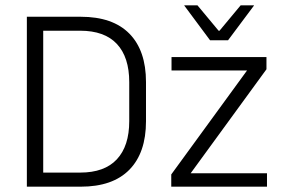

<svg xmlns="http://www.w3.org/2000/svg" viewBox="-20 -702 1067 722"><path d="M122 0V-53H281.5Q373 -53 419.5 -103Q466 -153 466 -246.5V-393Q466 -487 419.5 -536.8Q373 -586.5 281.5 -586.5H121.5V-639H283.5Q404 -639 466.5 -575.5Q529 -512 529 -393.5V-246Q529 -127.5 466.5 -63.8Q404 0 283.5 0ZM81 0V-639H142.5V0ZM984 -50.5V0H624V-46L909 -437H625V-487.5H982V-441.5L697 -50.5ZM770 -550.5 673 -681V-682H722.5L802 -586.5H805.5L885 -682H935V-681L837.5 -550.5Z"/></svg>

Font: Anek Latin Medium Light
Style: Regular
Weight: 300
Version: Version 1.003